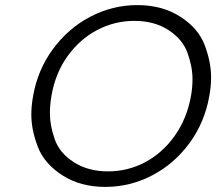

<svg xmlns="http://www.w3.org/2000/svg" viewBox="-20 -727 849 754"><path d="M393 7Q296 7 225 -38.5Q154 -84 128.5 -150.5Q103 -217 103 -277Q103 -312 110 -350Q128 -453 188 -534.5Q248 -616 335 -661.5Q422 -707 519 -707Q617 -707 688 -661.5Q759 -616 784 -549.5Q809 -483 809 -423Q809 -388 802 -350Q784 -247 724.5 -165.5Q665 -84 578 -38.5Q491 7 393 7ZM404 -54Q482 -54 550 -90Q618 -126 666 -193.5Q714 -261 730 -350Q736 -384 736 -415Q736 -465 716.5 -519Q697 -573 641.5 -609Q586 -645 508 -645Q430 -645 361.5 -609Q293 -573 245 -506Q197 -439 182 -350Q176 -314 176 -282Q176 -234 195 -180Q214 -126 270 -90Q326 -54 404 -54Z"/></svg>

Font: Fz Poppins Light
Style: Italic
Weight: 300
Italic angle: -10°
Designer: Ninad Kale (Devanagari), Jonny Pinhorn (Latin)
Foundry: Indian Type Foundry
Version: Vit hóa bi Vntype.Com & FontZin.Com